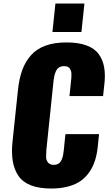

<svg xmlns="http://www.w3.org/2000/svg" viewBox="-20 -1064 619 1096"><path d="M279.3 -881.3H444.8L461.9 -1043.9H296.4ZM272.5 12.2C308.9 12.2 341.6 8.2 370.4 0.2C399.2 -7.7 423.3 -18.7 442.6 -32.7C462 -46.7 478.4 -64 491.9 -84.5C505.5 -105 515.8 -126.8 522.9 -149.9C530.1 -173 535.2 -198.7 538.1 -227.1L545.4 -298.3H353.5L344.2 -207.5C342.9 -195.5 341.6 -185.6 340.1 -178C338.6 -170.3 335.9 -161.7 332 -152.1C328.1 -142.5 322.3 -135.3 314.7 -130.4C307 -125.5 297.7 -123 286.6 -123C272.3 -123 261.5 -127.4 254.2 -136.2C246.8 -145 243.2 -155.7 243.2 -168.2C243.2 -180.7 243.7 -193.8 244.6 -207.5L285.6 -602.1C286.9 -613.8 288.5 -623.6 290.3 -631.6C292.1 -639.6 295.1 -648.3 299.3 -657.7C303.5 -667.2 309.6 -674.3 317.4 -679.2C325.2 -684.1 334.6 -686.5 345.7 -686.5C353.5 -686.5 360.2 -685.4 365.7 -683.1C371.3 -680.8 375.5 -677.4 378.4 -672.9C381.3 -668.3 383.6 -663.7 385.3 -659.2C386.9 -654.6 387.7 -648.6 387.7 -641.1C387.7 -633.6 387.6 -627.4 387.5 -622.6C387.3 -617.7 386.7 -611.3 385.7 -603.5L376.5 -515.6H568.4L576.2 -587.9C577.8 -602.9 578.6 -617.2 578.6 -630.9C578.6 -649.1 577.1 -666 574.2 -681.6C569.3 -709 559.1 -733.5 543.5 -755.1C527.8 -776.8 504.6 -793.3 473.9 -804.7C443.1 -816.1 405.1 -821.8 359.9 -821.8C313.6 -821.8 273.7 -815.7 240 -803.5C206.3 -791.3 178.7 -773.1 157.2 -749C135.7 -724.9 119.1 -696.8 107.2 -664.6C95.3 -632.3 87.1 -594.2 82.5 -550.3L51.8 -258.8C49.5 -238.3 48.3 -218.9 48.3 -200.7C48.7 -180.5 50.1 -161.9 52.7 -145C57.9 -112.8 68.7 -84.6 85 -60.5C101.2 -36.5 125 -18.3 156.2 -6.1C187.5 6.1 226.2 12.2 272.5 12.2Z"/></svg>

Font: Oswald
Style: Heavy
Weight: 800
Designer: Vernon Adams
Foundry: Vernon Adams
Version: 3.0; ttfautohint (v0.95.6-bc232) -l 8 -r 50 -G 200 -x 0 -w "